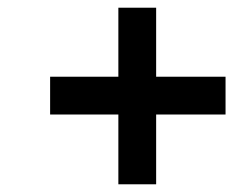

<svg xmlns="http://www.w3.org/2000/svg" viewBox="-20 -499 605 498"><path d="M287 -202V-21H385V-202H565V-300H385V-479H287V-300H110V-202Z"/></svg>

Font: RazerF5 SemiBold
Style: Italic
Weight: 600
Foundry: Razer Inc.
Version: Version 2